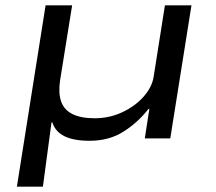

<svg xmlns="http://www.w3.org/2000/svg" viewBox="-20 -516 807 716"><path d="M43 180 150 -496H249L204 -216Q197 -169 208 -137.5Q219 -106 250.5 -90.5Q282 -75 333 -75Q388 -75 436 -97.5Q484 -120 515.5 -155.5Q547 -191 553 -230L595 -496H694L615 0H520L537 -110H534Q493 -58 439.5 -24.5Q386 9 314 9Q255 9 220.5 -8Q186 -25 175 -60L172 -59L140 180Z"/></svg>

Font: Nunito Sans 7pt Expanded
Style: Italic
Weight: 400
Width: 7
Italic angle: -9°
Designer: Vernon Adams
Foundry: Vernon Adams
Version: Version 3.101;gftools[0.9.27]